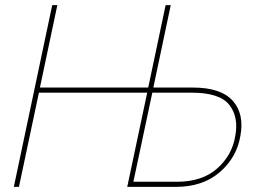

<svg xmlns="http://www.w3.org/2000/svg" viewBox="-20 -730 1042 750"><path d="M34 0 184 -710H204L136 -388H559L627 -710H647L579 -388H733Q843 -388 889 -336.5Q935 -285 919 -199Q905 -115 838.5 -57.5Q772 0 667 0H477L555 -368H132L54 0ZM501 -20H671Q770 -20 828.5 -72Q887 -124 899 -199Q913 -273 875.5 -320.5Q838 -368 729 -368H575Z"/></svg>

Font: Raleway-v4020 Thin
Style: Italic
Weight: 250
Italic angle: -12°
Designer: Matt McInerney, Pablo Impallari, Rodrigo Fuenzalida
Foundry: Matt McInerney, Pablo Impallari, Rodrigo Fuenzalida
Version: Version 4.020;PS 004.020;hotconv 1.0.88;makeotf.lib2.5.64775